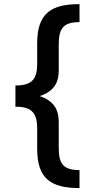

<svg xmlns="http://www.w3.org/2000/svg" viewBox="-20 -785 449 948"><path d="M56.2 -363.3V-257.8H72.8C140.1 -253.4 163.6 -221.7 163.6 -151.4V-50.3C163.6 98.1 231.9 143.6 372.6 143.6V54.7C291.5 54.7 270 23.4 270 -56.6V-184.6C270 -236.3 251 -286.1 175.8 -310.5C251 -334.5 270 -383.8 270 -435.5V-564.5C270 -644 291.5 -675.8 372.6 -675.8V-764.6C231.9 -764.6 163.6 -718.8 163.6 -570.8V-468.8C163.6 -398.4 140.1 -367.7 72.8 -363.3Z"/></svg>

Font: Raveo Display Display Medium
Style: Regular
Weight: 500
Designer: Jakub Foglar, Rasmus Andersson (Inter)
Foundry: Jakubfoglar.com
Version: Version 1.100;Glyphs 3.2.3 (3260)